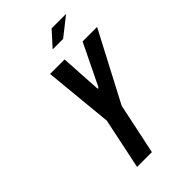

<svg xmlns="http://www.w3.org/2000/svg" viewBox="-268 -1012 1109 1109"><g transform="rotate(-45 286.5 -457.5)"><path d="M164.5 0H285.5L351.5 -313L573 -735H454.5L334 -487L327 -479H324.5L322.5 -487L307.5 -735H189L230 -313ZM300 -825H385.5L499.5 -915H381.5Z"/></g></svg>

Font: League Gothic SemiExpanded Italic
Style: Regular
Weight: 400
Width: 6
Designer: The League of Moveable Type
Version: Version 1.600; ttfautohint (v1.8.3)